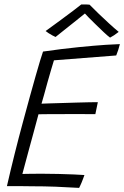

<svg xmlns="http://www.w3.org/2000/svg" viewBox="-20 -864 574 888"><path d="M346 5Q290 1.5 237 -0.5Q184 -2.5 126 -2.5Q99.5 -3 69 -3.2Q38.5 -3.5 12 -3Q29 -77.5 47.8 -152.5Q66.5 -227.5 85 -295.5Q121 -429 145 -513.2Q169 -597.5 179 -625.5Q268.5 -638.5 344.2 -646Q420 -653.5 470.5 -656.8Q521 -660 534.5 -660Q530.5 -644.5 526.8 -633Q523 -621.5 517.5 -607.5L229.5 -585Q225 -570 216.8 -542.8Q208.5 -515.5 200 -484.5Q191.5 -453.5 184 -426.2Q176.5 -399 172 -384.5Q183.5 -385 208.8 -385.8Q234 -386.5 266.5 -387.5Q299 -388.5 332 -389.5Q365 -390.5 391.8 -391Q418.5 -391.5 432.5 -391.5L421 -336Q413.5 -336 388.5 -336.2Q363.5 -336.5 329.5 -336.5Q295.5 -336.5 260.5 -336.2Q225.5 -336 197.8 -336Q170 -336 158 -335.5Q156 -328 149.5 -303.8Q143 -279.5 134 -246.2Q125 -213 115.2 -177.5Q105.5 -142 97.2 -110.5Q89 -79 83.5 -59.5Q97.5 -60 125.2 -60.2Q153 -60.5 174.5 -60.5Q212 -60.5 250.2 -59.5Q288.5 -58.5 320.5 -57.2Q352.5 -56 370.5 -54.5Q367.5 -47 364.5 -38Q361.5 -29 357.8 -20.8Q354 -12.5 351.2 -5.8Q348.5 1 346 5ZM394 -842.5Q413 -823 437 -800Q461 -777 485 -755Q509 -733 529 -716.5Q518 -708 508 -701.2Q498 -694.5 489 -690Q477.5 -698.5 460.5 -714.5Q443.5 -730.5 425 -748.5Q406.5 -766.5 391.2 -782Q376 -797.5 369 -805.5H377.5Q373.5 -802 357.2 -789Q341 -776 318.8 -758.2Q296.5 -740.5 274.5 -723Q252.5 -705.5 237 -693Q232 -695 223 -699.8Q214 -704.5 204.8 -710.5Q195.5 -716.5 191 -720.5Q220 -741.5 254.8 -767Q289.5 -792.5 318 -814Q346.5 -835.5 356 -843.5Q360.5 -843.5 367.2 -843.5Q374 -843.5 381.2 -843.2Q388.5 -843 394 -842.5Z"/></svg>

Font: Grandstander Thin ExtraLight
Style: Italic
Weight: 250
Italic angle: -15°
Version: Version 1.200